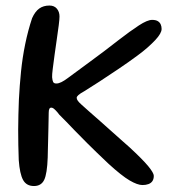

<svg xmlns="http://www.w3.org/2000/svg" viewBox="-20 -646 612 676"><path d="M99.5 9Q73 9 61.2 -12.5Q49.5 -34 46 -82.5Q45 -108.5 44.5 -135.5Q44 -162.5 44 -189.2Q44 -216 44.8 -242.5Q45.5 -269 46.5 -294.5Q49 -344.5 54 -394Q59 -443.5 68.8 -491Q78.5 -538.5 93 -582Q103.5 -605.5 118.2 -616Q133 -626.5 154 -626.5Q171 -626.5 180.2 -615.5Q189.5 -604.5 189.5 -588Q189.5 -578.5 186.8 -557Q184 -535.5 180 -508Q176 -480.5 172.2 -453.2Q168.5 -426 165.8 -404.5Q163 -383 163.5 -374Q164.5 -362.5 167.2 -357.2Q170 -352 178.5 -352Q186.5 -352 196.5 -357Q206.5 -362 218.5 -371Q248.5 -393.5 297.2 -429Q346 -464.5 397 -504.5Q439 -537 469 -556.5Q499 -576 515.5 -576Q528 -576 535.2 -571.8Q542.5 -567.5 545.8 -560.2Q549 -553 549 -544Q549 -536.5 543.5 -526.8Q538 -517 526.8 -505Q515.5 -493 499.8 -479Q484 -465 463.5 -450Q434.5 -428.5 399 -404.5Q363.5 -380.5 330.8 -359.2Q298 -338 277 -325Q262.5 -317 256.2 -311.5Q250 -306 250 -301.5Q250 -297 253.8 -291.5Q257.5 -286 266.5 -278Q274.5 -270.5 292.2 -255Q310 -239.5 332 -220Q354 -200.5 375.2 -181.5Q396.5 -162.5 413 -147.8Q429.5 -133 436 -127.5Q482.5 -84.5 502 -60.8Q521.5 -37 521.5 -27Q521.5 -15.5 516.5 -8.2Q511.5 -1 502.5 2.2Q493.5 5.5 481.5 5.5Q464 5.5 436.2 -10.8Q408.5 -27 362 -69.5Q316 -113 288 -141Q260 -169 242.8 -186.8Q225.5 -204.5 213.8 -217Q202 -229.5 189 -242Q181.5 -252 176.2 -257.2Q171 -262.5 167.5 -264.8Q164 -267 160.5 -267Q156 -267 153.8 -262.8Q151.5 -258.5 151.5 -249Q151.5 -246.5 151.2 -231.8Q151 -217 150.5 -196.2Q150 -175.5 149.5 -154.2Q149 -133 148.5 -115.8Q148 -98.5 148 -92Q146 -34 135.5 -12.5Q125 9 99.5 9Z"/></svg>

Font: Gluten Thin Light
Style: Regular
Weight: 300
Version: Version 1.300